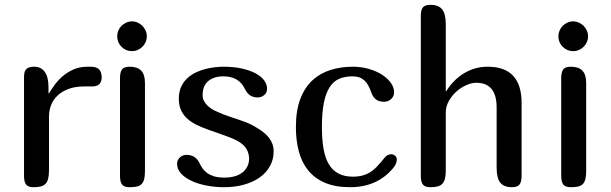

<svg xmlns="http://www.w3.org/2000/svg" viewBox="-20 -780 2547 800"><path d="M403.8 -459Q403.8 -419.9 365.2 -419.9H332Q293 -419.9 264.9 -409.2Q236.8 -398.4 218.8 -380.9Q200.7 -363.3 192.4 -340.8Q184.1 -318.4 184.1 -294.9V-70.8Q184.1 -49.3 180.7 -35.6Q177.2 -22 169.7 -14.2Q162.1 -6.3 149.9 -3.2Q137.7 0 120.1 0Q96.7 0 88.4 -11.5Q80.1 -22.9 80.1 -46.9V-459Q80.1 -482.9 89.8 -492.4Q99.6 -502 123 -502Q150.9 -502 166.5 -480.5Q182.1 -459 182.1 -416V-391.1H184.1Q192.9 -405.8 206.5 -424.8Q220.2 -443.8 239.7 -461.2Q259.3 -478.5 285.4 -490.2Q311.5 -502 345.2 -502H356.9Q381.8 -502 392.3 -491.5Q402.8 -481 403.8 -459Z M584 -434.1V-67.9Q584 -46.4 580.6 -33.2Q577.1 -20 569.6 -12.7Q562 -5.4 549.8 -2.7Q537.6 0 520 0Q496.6 0 488.3 -11.5Q480 -22.9 480 -46.9V-455.1Q480 -479 488.3 -490.5Q496.6 -502 520 -502Q552.7 -502 568.4 -485.6Q584 -469.2 584 -434.1ZM486.3 -585Q468.3 -603 468.3 -628.9Q468.3 -641.1 473.1 -652.6Q478 -664.1 486.3 -672.4Q494.6 -680.7 505.9 -685.8Q517.1 -690.9 529.8 -690.9Q542 -690.9 553.5 -685.8Q564.9 -680.7 573.2 -672.4Q581.5 -664.1 586.7 -652.6Q591.8 -641.1 591.8 -628.9Q591.8 -616.2 586.9 -605Q582 -593.8 573.5 -585.2Q564.9 -576.7 553.7 -571.8Q542.5 -566.9 529.8 -566.9Q504.4 -566.9 486.3 -585Z M1018.1 -122.1Q1015.6 -152.3 998.3 -171.1Q981 -189.9 943.8 -205.1L886.7 -226.1L848.1 -239.3Q823.2 -248.5 801 -259Q778.8 -269.5 762 -284.2Q745.1 -298.8 735.1 -319.3Q725.1 -339.8 725.1 -369.1Q725.1 -397.5 734.9 -418.5Q744.6 -439.5 760.7 -454.3Q776.9 -469.2 796.9 -478.5Q816.9 -487.8 837.6 -492.9Q858.4 -498 877.4 -500Q896.5 -502 910.2 -502Q954.1 -502 988 -494.4Q1022 -486.8 1045.4 -474.1Q1068.8 -461.4 1080.8 -444.8Q1092.8 -428.2 1092.8 -410.2Q1092.8 -394 1081.1 -384Q1069.3 -374 1053.7 -374Q1034.7 -374 1021.5 -383.1Q1008.3 -392.1 1000 -410.2Q975.1 -461.9 911.1 -461.9Q871.6 -461.9 847.9 -442.4Q824.2 -422.9 824.2 -383.3Q824.2 -370.1 829.8 -359.6Q835.4 -349.1 844 -340.6Q852.5 -332 863.3 -325.4Q874 -318.8 884.8 -314.5L912.6 -302.7L945.8 -291Q959.5 -286.1 972.7 -282Q985.8 -277.8 998.8 -272.9Q1011.7 -268.1 1024.2 -262Q1036.6 -255.9 1049.3 -248Q1063.5 -239.7 1076.2 -230Q1088.9 -220.2 1098.6 -208.5Q1108.4 -196.8 1114.3 -182.1Q1120.1 -167.5 1120.1 -148.9Q1120.1 -115.7 1105 -88.1Q1089.8 -60.5 1062.5 -41Q1035.2 -21.5 997.1 -10.7Q959 0 913.1 0Q876.5 0 841.6 -6.6Q806.6 -13.2 779.1 -25.9Q751.5 -38.6 734.6 -56.6Q717.8 -74.7 717.8 -98.1Q717.8 -106 721.2 -112.8Q724.6 -119.6 730 -124.5Q735.4 -129.4 742.4 -132.1Q749.5 -134.8 756.8 -134.8Q795.4 -134.8 812 -99.1Q816.9 -88.9 824 -78.4Q831.1 -67.9 842.8 -59.3Q854.5 -50.8 871.8 -45.4Q889.2 -40 915 -40Q937 -40 955.8 -44.9Q974.6 -49.8 988.5 -60.1Q1002.4 -70.3 1010.3 -85.7Q1018.1 -101.1 1018.1 -122.1Z M1585 -126Q1596.2 -137.2 1609.9 -137.2Q1618.7 -137.2 1626 -131.3Q1633.3 -125.5 1633.3 -116.2Q1633.3 -98.1 1620.1 -82Q1553.2 0 1439 0Q1377 0 1333.7 -18.6Q1290.5 -37.1 1263.7 -70.6Q1236.8 -104 1224.9 -149.9Q1212.9 -195.8 1212.9 -250Q1212.9 -319.3 1231.2 -367.4Q1249.5 -415.5 1281.7 -445.3Q1314 -475.1 1357.2 -488.5Q1400.4 -502 1450.2 -502Q1484.4 -502 1515.6 -493.2Q1546.9 -484.4 1570.6 -469.5Q1594.2 -454.6 1608.2 -435.3Q1622.1 -416 1622.1 -395Q1622.1 -386.2 1618.4 -378.9Q1614.7 -371.6 1608.9 -366.5Q1603 -361.3 1595.5 -358.6Q1587.9 -356 1580.1 -356Q1558.1 -356 1545.4 -366.5Q1532.7 -377 1525.9 -397.9Q1520.5 -412.6 1514.2 -424.3Q1507.8 -436 1498.5 -444.6Q1489.3 -453.1 1477.1 -457.5Q1464.8 -461.9 1448.2 -461.9Q1417.5 -461.9 1393.8 -451.9Q1370.1 -441.9 1354 -417.5Q1337.9 -393.1 1329.6 -352.3Q1321.3 -311.5 1321.3 -250Q1321.3 -198.7 1328.1 -159.9Q1335 -121.1 1350.3 -95.5Q1365.7 -69.8 1390.4 -56.9Q1415 -43.9 1450.2 -43.9Q1473.6 -43.9 1491.7 -49.1Q1509.8 -54.2 1523.9 -63.5Q1538.1 -72.8 1549.6 -84.7Q1561 -96.7 1572.3 -110.4Z M1837.4 -678.2V-399.9H1839.4Q1853 -422.4 1871.1 -440.9Q1889.2 -459.5 1910.9 -473.1Q1932.6 -486.8 1958 -494.4Q1983.4 -502 2012.2 -502Q2153.3 -502 2153.3 -351.1V-46.9Q2153.3 -22.9 2145 -11.5Q2136.7 0 2113.3 0Q2079.6 0 2064.5 -18.8Q2049.3 -37.6 2049.3 -82V-332Q2049.3 -435.1 1964.4 -435.1Q1945.3 -435.1 1923.1 -425.3Q1900.9 -415.5 1881.8 -398.7Q1862.8 -381.8 1850.1 -359.1Q1837.4 -336.4 1837.4 -310.1V-70.8Q1837.4 -49.3 1834 -35.6Q1830.6 -22 1823 -14.2Q1815.4 -6.3 1803.2 -3.2Q1791 0 1773.4 0Q1750 0 1741.7 -11.5Q1733.4 -22.9 1733.4 -46.9V-712.9Q1733.4 -737.8 1741.7 -748.8Q1750 -759.8 1773.4 -759.8Q1807.1 -759.8 1822.3 -741Q1837.4 -722.2 1837.4 -678.2Z M2422.4 -434.1V-67.9Q2422.4 -46.4 2418.9 -33.2Q2415.5 -20 2408 -12.7Q2400.4 -5.4 2388.2 -2.7Q2376 0 2358.4 0Q2335 0 2326.7 -11.5Q2318.4 -22.9 2318.4 -46.9V-455.1Q2318.4 -479 2326.7 -490.5Q2335 -502 2358.4 -502Q2391.1 -502 2406.7 -485.6Q2422.4 -469.2 2422.4 -434.1ZM2324.7 -585Q2306.6 -603 2306.6 -628.9Q2306.6 -641.1 2311.5 -652.6Q2316.4 -664.1 2324.7 -672.4Q2333 -680.7 2344.2 -685.8Q2355.5 -690.9 2368.2 -690.9Q2380.4 -690.9 2391.8 -685.8Q2403.3 -680.7 2411.6 -672.4Q2419.9 -664.1 2425 -652.6Q2430.2 -641.1 2430.2 -628.9Q2430.2 -616.2 2425.3 -605Q2420.4 -593.8 2411.9 -585.2Q2403.3 -576.7 2392.1 -571.8Q2380.9 -566.9 2368.2 -566.9Q2342.8 -566.9 2324.7 -585Z"/></svg>

Font: Marmelad
Style: Regular
Weight: 400
Designer: Manvel Shmavonyan
Foundry: Cyreal (www.cyreal.org)
Version: Version 1.000